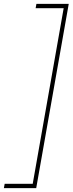

<svg xmlns="http://www.w3.org/2000/svg" viewBox="-33 -779 373 986"><path d="M-13 187 -9 165H135L294 -737H150L154 -759H320L153 187Z"/></svg>

Font: Tomorrow Thin
Style: Italic
Weight: 250
Italic angle: -10°
Designer: Tony de Marco, Monica Rizzolli
Foundry: Just in Type
Version: Version 2.002